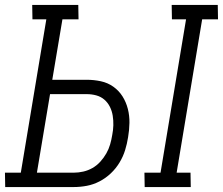

<svg xmlns="http://www.w3.org/2000/svg" viewBox="-33 -755 900 775"><path d="M551 0 550 -58H615L718 -677H661L660 -735H846L847 -677H783L680 -58H736L737 0ZM-12 0 -13 -58H51L154 -677H98L97 -735H283L284 -677H219L178 -433H317Q346 -433 374 -427Q402 -421 424.5 -405Q447 -389 461.5 -366Q476 -343 483 -315.5Q490 -288 489.5 -259Q489 -230 484 -201Q480 -175 472 -149Q464 -123 449.5 -99Q435 -75 414.5 -55.5Q394 -36 369 -23Q344 -10 317.5 -5Q291 0 265 0ZM116 -58H265Q284 -58 303.5 -62.5Q323 -67 340.5 -77Q358 -87 372 -102.5Q386 -118 396 -135.5Q406 -153 411.5 -172Q417 -191 420 -210Q424 -230 424.5 -249.5Q425 -269 422 -288Q419 -307 410.5 -324Q402 -341 388 -353Q374 -365 355.5 -370Q337 -375 318 -375H169Z"/></svg>

Font: Iosevka Etoile Light
Style: Italic
Weight: 300
Italic angle: -9°
Designer: Belleve Invis
Foundry: Belleve Invis
Version: Version 22.1.2; ttfautohint (v1.8.4)